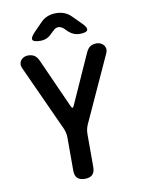

<svg xmlns="http://www.w3.org/2000/svg" viewBox="-102 -1018 804 1096"><g transform="rotate(-10 300.0 -470.0)"><path d="M300 10Q271 10 256.5 -4Q242 -18 242 -48V-240Q242 -254 239 -267Q236 -280 231 -292L56 -675Q50 -689 51.5 -700.5Q53 -712 60 -721Q67 -730 78 -735Q89 -740 101 -740Q123 -740 138 -730.5Q153 -721 164 -696L290 -415Q295 -402 300 -402Q305 -402 310 -415L436 -696Q447 -721 462 -730.5Q477 -740 499 -740Q511 -740 522 -735Q533 -730 540 -721Q547 -712 548.5 -700.5Q550 -689 544 -675L369 -292Q364 -280 361 -267Q358 -254 358 -240V-48Q358 -18 343.5 -4Q329 10 300 10ZM187 -810Q147 -810 141.5 -823.5Q136 -837 163 -865L209 -912Q228 -932 250.5 -941Q273 -950 300 -950Q327 -950 349.5 -941Q372 -932 391 -912L438 -865Q465 -838 459.5 -824Q454 -810 416 -810Q396 -810 380 -816.5Q364 -823 350 -836L332 -854Q316 -869 299.5 -869Q283 -869 268 -853L252 -838Q239 -824 222.5 -817Q206 -810 187 -810Z"/></g></svg>

Font: Maple Mono NL SemiBold
Style: Regular
Weight: 600
Monospace: yes
Designer: subframe7536
Version: Version 7.000